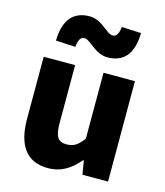

<svg xmlns="http://www.w3.org/2000/svg" viewBox="-125 -942 904 1051"><g transform="rotate(15 327.0 -417.0)"><path d="M403 -656C492 -656 545 -710 547 -832L437 -837C432 -794 420 -779 399 -779C365 -779 324 -848 253 -848C164 -848 110 -794 108 -672L219 -666C224 -710 235 -725 257 -725C290 -725 332 -656 403 -656ZM244 14C321 14 374 -22 421 -78H425L438 0H583V-569H405V-196C375 -154 350 -138 310 -138C265 -138 244 -161 244 -239V-569H66V-217C66 -75 119 14 244 14Z"/></g></svg>

Font: Noto Sans JP Black
Style: Regular
Weight: 900
Designer: Ryoko NISHIZUKA  (kana, bopomofo & ideographs); Paul D. Hunt (Latin, Greek & Cyrillic); Sandoll Communications , Soo-you
Foundry: Adobe
Version: Version 2.002;hotconv 1.0.116;makeotfexe 2.5.65601